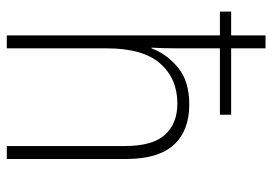

<svg xmlns="http://www.w3.org/2000/svg" viewBox="-138 -662 800 564"><g transform="rotate(90 262.0 -380.0)"><path d="M122 -760V-659H317V-626H122V-500Q122 -478 121.5 -461.5Q121 -445 120 -425H122Q138 -469 178 -502.5Q218 -536 287 -536Q364 -536 405.5 -490.5Q447 -445 447 -350V0H409V-346Q409 -428 376 -464.5Q343 -501 284 -501Q211 -501 166.5 -450.5Q122 -400 122 -293V0H84V-626H14V-659H84V-760Z"/></g></svg>

Font: Noto Sans Gujarati UI SemiCondensed ExtraLight
Style: Regular
Weight: 200
Width: 4
Designer: Jelle Bosma - Monotype Design Team, Universal Thirst
Foundry: Monotype Imaging Inc.
Version: Version 2.106; ttfautohint (v1.8.4.7-5d5b)